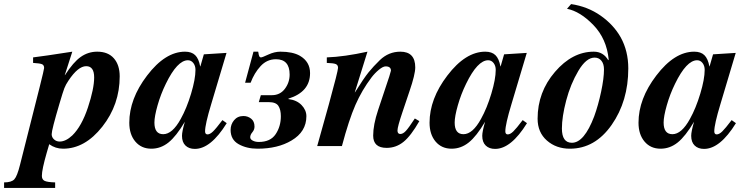

<svg xmlns="http://www.w3.org/2000/svg" viewBox="-116 -715 3653 940"><path d="M201 -347H202Q243 -411 279.5 -436.5Q316 -462 360 -462Q413 -462 441.5 -429.5Q470 -397 470 -341Q470 -203 385 -95Q300 13 193 13Q155 13 125 -9L113 32Q89 115 89 146Q89 164 102.5 170.5Q116 177 154 178V205H-96V178Q-60 178 -46 163Q-32 148 -18 92L78 -288Q100 -376 100 -382Q100 -396 90 -400.5Q80 -405 46 -407V-434Q97 -440 238 -462ZM306 -391Q266 -391 219 -320Q206 -301 199 -283Q192 -265 175 -207Q137 -79 137 -58Q137 -43 148.5 -32.5Q160 -22 176 -22Q206 -22 238 -52Q284 -97 314.5 -189Q345 -281 345 -336Q345 -391 306 -391Z M973 -127 994 -112Q916 14 838 14Q809 14 792 -2.5Q775 -19 775 -50Q775 -71 789 -119Q747 -48 709 -17.5Q671 13 625 13Q576 13 546.5 -22Q517 -57 517 -114Q517 -231 604 -345Q693 -462 790 -462Q822 -462 839.5 -445Q857 -428 864 -390H865L882 -449L993 -456L918 -205Q888 -106 888 -72Q888 -57 900 -57Q912 -57 927 -71.5Q942 -86 973 -127ZM841 -373Q841 -393 830.5 -406.5Q820 -420 804 -420Q752 -420 696 -305Q671 -254 655.5 -199.5Q640 -145 640 -115Q640 -58 683 -58Q728 -58 769 -133Q798 -185 819.5 -256.5Q841 -328 841 -373Z M1125 -462H1148Q1149 -459 1149.5 -455Q1150 -451 1150.5 -448.5Q1151 -446 1152 -443.5Q1153 -441 1153.5 -439.5Q1154 -438 1155.5 -436.5Q1157 -435 1158.5 -434.5Q1160 -434 1162 -434Q1168 -434 1198 -448Q1228 -462 1257 -462Q1317 -462 1352 -442Q1402 -413 1402 -357Q1402 -265 1296 -232V-230Q1337 -225 1360.5 -200.5Q1384 -176 1384 -146Q1384 -70 1311 -27Q1244 13 1145 13Q1092 13 1052.5 -9Q1013 -31 1013 -79Q1013 -106 1030 -126.5Q1047 -147 1076 -147Q1097 -147 1113.5 -134Q1130 -121 1130 -95Q1130 -80 1119.5 -67.5Q1109 -55 1109 -43Q1109 -33 1121.5 -26.5Q1134 -20 1151 -20Q1208 -20 1233.5 -58Q1259 -96 1259 -146Q1259 -178 1247 -196.5Q1235 -215 1200 -215H1151L1161 -249H1215Q1255 -249 1278.5 -280Q1302 -311 1302 -350Q1302 -425 1235 -425Q1191 -425 1160 -391.5Q1129 -358 1111 -310H1084Z M1915 -135 1937 -122Q1896 -50 1859.5 -20.5Q1823 9 1777 9Q1711 9 1711 -51Q1711 -104 1735 -176L1790 -341Q1798 -368 1798 -369Q1798 -390 1772 -390Q1759 -390 1739 -373.5Q1719 -357 1703 -336Q1656 -274 1624 -201Q1592 -128 1558 0H1437L1494 -204Q1539 -368 1539 -383Q1539 -397 1527.5 -401.5Q1516 -406 1484 -407V-434Q1569 -437 1683 -462L1621 -263H1622Q1665 -332 1688.5 -361Q1712 -390 1744 -421Q1787 -462 1844 -462Q1917 -462 1917 -385Q1917 -351 1889 -269L1854 -165Q1830 -94 1830 -76Q1830 -59 1844 -59Q1857 -59 1871 -74Q1885 -89 1915 -135Z M2443 -127 2464 -112Q2386 14 2308 14Q2279 14 2262 -2.5Q2245 -19 2245 -50Q2245 -71 2259 -119Q2217 -48 2179 -17.5Q2141 13 2095 13Q2046 13 2016.5 -22Q1987 -57 1987 -114Q1987 -231 2074 -345Q2163 -462 2260 -462Q2292 -462 2309.5 -445Q2327 -428 2334 -390H2335L2352 -449L2463 -456L2388 -205Q2358 -106 2358 -72Q2358 -57 2370 -57Q2382 -57 2397 -71.5Q2412 -86 2443 -127ZM2311 -373Q2311 -393 2300.5 -406.5Q2290 -420 2274 -420Q2222 -420 2166 -305Q2141 -254 2125.5 -199.5Q2110 -145 2110 -115Q2110 -58 2153 -58Q2198 -58 2239 -133Q2268 -185 2289.5 -256.5Q2311 -328 2311 -373Z M2660 -672 2680 -695Q2761 -683 2824.5 -638.5Q2888 -594 2923 -532Q2960 -465 2960 -380Q2960 -220 2878.5 -103.5Q2797 13 2674 13Q2607 13 2561.5 -27Q2516 -67 2516 -134Q2516 -264 2601 -363Q2686 -462 2791 -462Q2838 -462 2862 -420L2864 -424Q2854 -525 2789.5 -592Q2725 -659 2660 -672ZM2841 -375Q2841 -402 2828.5 -417.5Q2816 -433 2795 -433Q2754 -433 2715.5 -368Q2677 -303 2656 -223Q2635 -143 2635 -86Q2635 -16 2684 -16Q2744 -16 2793 -145Q2813 -200 2827 -266Q2841 -332 2841 -375Z M3466 -127 3487 -112Q3409 14 3331 14Q3302 14 3285 -2.5Q3268 -19 3268 -50Q3268 -71 3282 -119Q3240 -48 3202 -17.5Q3164 13 3118 13Q3069 13 3039.5 -22Q3010 -57 3010 -114Q3010 -231 3097 -345Q3186 -462 3283 -462Q3315 -462 3332.5 -445Q3350 -428 3357 -390H3358L3375 -449L3486 -456L3411 -205Q3381 -106 3381 -72Q3381 -57 3393 -57Q3405 -57 3420 -71.5Q3435 -86 3466 -127ZM3334 -373Q3334 -393 3323.5 -406.5Q3313 -420 3297 -420Q3245 -420 3189 -305Q3164 -254 3148.5 -199.5Q3133 -145 3133 -115Q3133 -58 3176 -58Q3221 -58 3262 -133Q3291 -185 3312.5 -256.5Q3334 -328 3334 -373Z"/></svg>

Font: STIX MathJax Alphabets
Style: Bold Italic
Weight: 700
Italic angle: -16.33°
Designer: MicroPress Inc., with final additions and corrections provided by Coen Hoffman, Elsevier (retired)
Version: Version 1.1.1